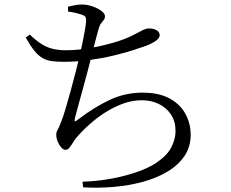

<svg xmlns="http://www.w3.org/2000/svg" viewBox="-20 -802 1040 864"><path d="M114.2 -646.4Q143.3 -618.5 167.8 -603.3Q192.3 -588.1 218.3 -582Q244.3 -575.9 276.9 -575.9Q327.2 -575.9 383.4 -585.5Q439.5 -595.1 491 -610.2Q542.4 -625.3 575.8 -642.3Q603.6 -656.9 620.6 -665.5Q637.5 -674.1 649.4 -674.1Q657.5 -674.1 666 -672.5Q674.5 -670.9 682 -667.4Q689.4 -663.8 694 -657.9Q698.6 -651.9 698.6 -643.2Q698.6 -630.4 680.7 -618Q662.7 -605.5 635.8 -595.3Q614.7 -587.6 576.7 -575.5Q538.6 -563.4 489 -551.5Q439.3 -539.6 382.4 -531.8Q325.4 -523.9 267.4 -523.9Q236 -523.9 213.2 -526.9Q190.5 -530 171.7 -540.6Q152.9 -551.3 135.1 -573Q117.3 -594.7 95.8 -633ZM286.6 -749.9 285.8 -771.9Q302.5 -775.8 318.2 -778.8Q334 -781.7 349 -781.7Q371.6 -781.7 395.8 -773.4Q419.9 -765.1 436.1 -753Q452.4 -740.8 452.4 -729Q452.4 -719.5 447 -712.6Q441.6 -705.6 434.9 -696.9Q428.3 -688.1 423.7 -672Q417.5 -650 410 -621.2Q402.5 -592.4 392.1 -550.5Q384.9 -521.8 375.1 -484.3Q365.3 -446.7 354.3 -407.3Q343.4 -367.9 334.1 -333.8Q324.8 -299.6 318.7 -276.6Q314.5 -260.3 316.5 -256.8Q318.5 -253.3 334.6 -266.6Q404.7 -320.1 474 -352.6Q543.3 -385.1 621.6 -385.1Q695.9 -385.1 743.8 -358.6Q791.7 -332.2 814.9 -288.9Q838.1 -245.7 838.1 -195.4Q838.1 -141.3 810.2 -100.1Q782.3 -58.8 733.7 -29.8Q685.2 -0.7 622.6 16.3Q560 33.3 491.1 39.1Q422.2 45 354.1 40.9L351.3 15.6Q409.6 13.6 458.6 5.8Q507.5 -2 546.5 -12.8Q635.4 -36.8 684 -69.8Q732.5 -102.7 751.2 -139.6Q769.9 -176.5 769.9 -212.1Q769.9 -256.2 749.3 -286.9Q728.7 -317.7 694.4 -334.3Q660.1 -350.9 618.1 -350.9Q576.5 -350.9 535.6 -336.4Q494.7 -321.8 456.3 -297.7Q417.9 -273.6 384.5 -243.8Q351 -214.1 324 -182.9Q317 -174.6 309 -161.4Q301 -148.2 292.9 -138Q284.7 -127.8 274.6 -127.8Q265.1 -127.8 255.5 -138.6Q245.9 -149.4 239.5 -164.9Q233.2 -180.5 233.2 -195.8Q233.2 -208.4 238.8 -216.9Q244.4 -225.5 254.6 -252.4Q263.8 -274.5 275.3 -313.4Q286.8 -352.2 299 -396.9Q311.2 -441.6 321.6 -482.5Q332 -523.4 338.2 -549.9Q345.2 -579.5 351.4 -610.4Q357.5 -641.3 362.2 -667.2Q366.9 -693.2 367.3 -706.5Q368.5 -720.9 363.9 -726.6Q359.2 -732.2 347 -736.5Q335.2 -740.5 320.5 -744Q305.8 -747.4 286.6 -749.9Z"/></svg>

Font: Source Han Serif JP VF
Style: Regular
Weight: 250
Designer: Ryoko NISHIZUKA 西塚涼子 (kana & ideographs); Frank Grießhammer (Latin, Greek & Cyrillic); Wenlong ZHANG 张文龙 (bopomofo); San
Foundry: Adobe
Version: Version 2.001;hotconv 1.1.0;makeotfexe 2.6.0